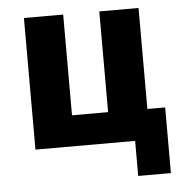

<svg xmlns="http://www.w3.org/2000/svg" viewBox="-48 -550 703 731"><g transform="rotate(-5 303.0 -184.5)"><path d="M451 134V0H70V-503H220V-118H358V-503H508V-117H576V134Z"/></g></svg>

Font: Nunito Sans 7pt Condensed ExtraBold
Style: Regular
Weight: 800
Width: 3
Designer: Vernon Adams
Foundry: Vernon Adams
Version: Version 3.101;gftools[0.9.27]